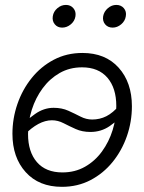

<svg xmlns="http://www.w3.org/2000/svg" viewBox="-20 -738 578 769"><path d="M228 10.3Q135.7 10.3 82.8 -48.6Q29.8 -107.4 29.8 -202.1Q29.8 -263.7 49.8 -321.5Q69.8 -379.4 106.9 -425.5Q144 -471.7 195.6 -498.8Q247.1 -525.9 310.1 -525.9Q402.3 -525.9 455.3 -466.8Q508.3 -407.7 508.3 -312.5Q508.3 -250.5 488.3 -192.9Q468.3 -135.3 431.2 -89.4Q394 -43.5 342.5 -16.6Q291 10.3 228 10.3ZM230 -47.4Q280.3 -47.4 320.3 -70.1Q360.4 -92.8 388.4 -131.3Q416.5 -169.9 431.2 -217.3Q445.8 -264.6 445.8 -313.5Q445.8 -385.3 410.2 -426.8Q374.5 -468.3 308.6 -468.3Q258.8 -468.3 219 -445.6Q179.2 -422.9 150.9 -384.5Q122.6 -346.2 107.4 -298.6Q92.3 -251 92.3 -200.7Q92.3 -129.9 127.9 -88.6Q163.6 -47.4 230 -47.4ZM76.7 -196.8 51.3 -221.2Q85 -256.3 120.1 -281.2Q155.3 -306.2 194.8 -306.2Q228 -306.2 253.9 -294.4Q279.8 -282.7 302.5 -271Q325.2 -259.3 349.1 -259.3Q379.9 -259.3 406 -272.5Q432.1 -285.6 459.5 -317.4L486.8 -295.4Q453.1 -255.9 418.9 -232.7Q384.8 -209.5 342.3 -209.5Q309.1 -209.5 283.2 -221.2Q257.3 -232.9 234.6 -244.6Q211.9 -256.3 188 -256.3Q134.8 -256.3 76.7 -196.8ZM229 -627.4Q210.4 -627.4 199.5 -640.6Q188.5 -653.8 191.4 -672.9Q194.3 -691.9 209.7 -705.1Q225.1 -718.3 244.1 -718.3Q262.7 -718.3 273.9 -705.1Q285.2 -691.9 282.2 -672.9Q279.3 -653.8 263.7 -640.6Q248 -627.4 229 -627.4ZM431.2 -627.4Q412.1 -627.4 401.1 -640.6Q390.1 -653.8 393.1 -672.9Q396.5 -691.9 411.9 -705.1Q427.2 -718.3 445.8 -718.3Q464.8 -718.3 476.1 -705.1Q487.3 -691.9 483.9 -672.9Q481 -653.8 465.3 -640.6Q449.7 -627.4 431.2 -627.4Z"/></svg>

Font: Inter Display Light
Style: Italic
Weight: 300
Italic angle: -9.39999°
Designer: Rasmus Andersson
Foundry: rsms
Version: Version 4.000;git-a52131595